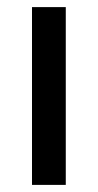

<svg xmlns="http://www.w3.org/2000/svg" viewBox="-20 -520 276 540"><path d="M70 0H165V-500H70Z"/></svg>

Font: Uncut Sans Medium
Style: Regular
Weight: 500
Designer: Kasper Nordkvist
Foundry: UNCUT.wtf
Version: Version 1.304;Glyphs 3.2 (3246)